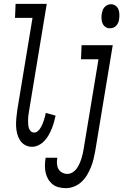

<svg xmlns="http://www.w3.org/2000/svg" viewBox="-20 -755 641 998"><path d="M147 8Q126 8 109.5 -1.5Q93 -11 83 -27.5Q73 -44 68.5 -63Q64 -82 63.5 -102Q63 -122 65 -142.5Q67 -163 70 -184L149 -662H58L61 -735H223L130 -172Q128 -161 127 -150.5Q126 -140 126 -130Q126 -120 126.5 -109.5Q127 -99 130 -89.5Q133 -80 140 -73Q147 -66 158 -66Q168 -66 176.5 -73.5Q185 -81 190.5 -90Q196 -99 200 -108.5Q204 -118 207.5 -128Q211 -138 213.5 -148Q216 -158 218 -168L269 -154Q265 -137 260.5 -120Q256 -103 249 -86Q242 -69 233 -53Q224 -37 211 -23Q198 -9 181 -0.5Q164 8 147 8ZM551 -608Q538 -608 528 -615Q518 -622 513 -633.5Q508 -645 507.5 -658.5Q507 -672 509 -685Q511 -694 514 -702.5Q517 -711 524 -718.5Q531 -726 539.5 -729.5Q548 -733 557 -733Q570 -733 580.5 -725.5Q591 -718 595.5 -706.5Q600 -695 600.5 -681.5Q601 -668 599 -655Q598 -646 594.5 -637.5Q591 -629 584 -621.5Q577 -614 568.5 -611Q560 -608 551 -608ZM323 223Q304 223 285.5 218.5Q267 214 253 202.5Q239 191 230 175.5Q221 160 217 141.5Q213 123 213.5 104Q214 85 217 66V65H278Q275 81 276 96Q277 111 283.5 123Q290 135 303 142Q316 149 331 149Q344 149 357 141Q370 133 378 122Q386 111 392 98Q398 85 402.5 71.5Q407 58 410 44.5Q413 31 415 18L492 -447H401L404 -520H566L475 30Q471 51 466 72.5Q461 94 452.5 114.5Q444 135 432.5 154.5Q421 174 404 190Q387 206 365.5 214.5Q344 223 323 223Z"/></svg>

Font: Iosevka Extended
Style: Italic
Weight: 400
Width: 7
Italic angle: -9°
Monospace: yes
Designer: Belleve Invis
Foundry: Belleve Invis
Version: Version 32.5.0; ttfautohint (v1.8.4)